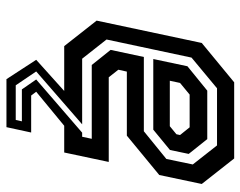

<svg xmlns="http://www.w3.org/2000/svg" viewBox="-97 -483 764 610"><g transform="rotate(90 285.0 -178.0)"><path d="M231.5 183.5 170 89 269 0H126.5L45.5 -103L116.5 -437L241.5 -540H483.5L564.5 -437L536 -302L411 -199H207.5L201.5 -172L225.5 -141.5H494.5L464.5 0H379.5L271.5 89L283.5 105H401L384 183.5ZM251 154H361L365.5 134.5H264L232.5 89L401.5 -57H414.5L421 -87.5H186.5L138.5 -147.5L161 -253H397L485 -324.5L502.5 -408.5L442 -485.5H260.5L163 -404.5L105.5 -134.5L166.5 -57H375L207 89ZM167.5 -283 190.5 -391.5 268 -454.5H422L469 -395.5L456.5 -336L392 -283ZM236.5 -335.5H381L406.5 -356.5L409 -368L384.5 -398.5H280.5L243.5 -368Z"/></g></svg>

Font: Tourney SemiBold
Style: Italic
Weight: 600
Italic angle: -12°
Version: Version 1.015